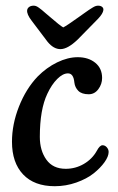

<svg xmlns="http://www.w3.org/2000/svg" viewBox="-20 -640 414 673"><path d="M253.9 -578.6Q261.7 -584 273.9 -592.8Q286.1 -601.6 291.3 -605Q296.4 -608.4 303.5 -612.8Q310.5 -617.2 315.2 -618.7Q319.8 -620.1 323.7 -620.1Q333 -620.1 338.1 -615.7Q343.3 -611.3 342.3 -604.5Q340.8 -592.3 324.2 -574.7L252.4 -501.5Q217.3 -467.8 191.9 -467.8Q168 -467.8 147 -493.2L91.3 -566.9Q73.2 -590.3 75.2 -604.5Q76.2 -611.3 82.3 -615.7Q88.4 -620.1 98.1 -620.1Q102.1 -620.1 106.2 -618.7Q110.4 -617.2 116.2 -613Q122.1 -608.9 126.7 -605Q131.3 -601.1 140.9 -592.8Q150.4 -584.5 157.7 -578.6Q189.5 -550.8 201.7 -543.9Q214.4 -550.3 253.9 -578.6ZM252.4 -439.5Q290 -439.5 314 -419.9Q337.9 -400.4 337.9 -366.7Q337.9 -345.2 324.7 -327.4Q311.5 -309.6 291 -309.6Q266.6 -309.6 254.6 -321.5Q242.7 -333.5 240.7 -350.6Q237.8 -382.8 218.3 -382.8Q200.2 -382.8 180.7 -363.3Q161.1 -343.8 146 -311.5Q119.6 -256.3 119.6 -160.2Q119.6 -112.3 142.6 -80.3Q165.5 -48.3 210.4 -48.3Q244.6 -48.3 273.9 -65.4Q303.2 -82.5 319.3 -111.3Q329.6 -130.9 339.4 -130.9Q348.1 -130.9 354.5 -123.5Q360.8 -116.2 360.8 -107.4Q360.8 -91.8 346.4 -71.5Q332 -51.3 308.1 -32.2Q284.2 -13.2 247.6 -0.2Q210.9 12.7 171.9 12.7Q100.1 12.7 61 -28.6Q22 -69.8 22 -143.1Q22 -204.6 46.6 -266.8Q71.3 -329.1 111.8 -371.6Q143.1 -403.3 180.4 -421.4Q217.8 -439.5 252.4 -439.5Z"/></svg>

Font: Cooper* Medium
Style: Italic
Weight: 500
Italic angle: -7°
Designer: Owen Earl
Foundry: indestructible type*
Version: Version 0.001